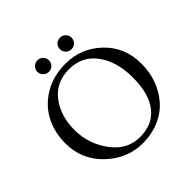

<svg xmlns="http://www.w3.org/2000/svg" viewBox="-204 -979 1172 1172"><g transform="rotate(-45 381.5 -393.0)"><path d="M283.2 -799.8Q303.7 -799.8 318.4 -785.2Q333 -770.5 333 -750Q333 -729 318.4 -714.4Q303.7 -700.2 283.2 -700.2Q262.7 -700.2 247.6 -714.8Q232.9 -729.5 232.9 -750Q232.9 -770.5 247.6 -785.2Q262.2 -799.8 283.2 -799.8ZM528.3 -750Q528.3 -729 513.7 -714.4Q499 -700.2 478 -700.2Q457 -700.2 442.4 -714.8Q427.7 -729.5 428.2 -750Q428.2 -771 442.4 -785.6Q457 -799.8 478 -799.8Q499 -799.8 513.7 -785.2Q528.3 -770.5 528.3 -750ZM44.9 -319.8Q44.9 -412.6 83.5 -489.3Q122.1 -566.4 202.1 -615.2Q282.2 -664.1 390.1 -664.1Q523.9 -664.1 621.1 -571.3Q717.8 -478.5 717.8 -336.4Q717.8 -193.8 631.8 -92.8Q590.8 -43.9 525.9 -15.1Q460.9 13.7 381.8 14.2Q247.1 13.7 146 -83Q44.9 -179.7 44.9 -319.8ZM205.6 -543Q142.1 -460.9 142.1 -339.4Q142.1 -217.8 214.4 -121.1Q286.1 -24.4 395.5 -24.9Q504.9 -24.9 563 -99.6Q621.1 -173.8 621.1 -312.5Q621.1 -451.2 557.1 -538.1Q493.2 -625 380.9 -625Q268.6 -625 205.6 -543Z"/></g></svg>

Font: EBGaramond
Style: Regular
Weight: 400
Version: Version 000.012g